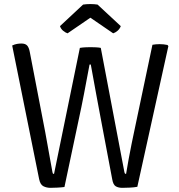

<svg xmlns="http://www.w3.org/2000/svg" viewBox="-20 -898 860 922"><path d="M38.5 -679.5Q51.5 -685.5 62 -687.2Q72.5 -689 83 -689Q101 -689 110 -679.8Q119 -670.5 123 -648.5L197 -264.5Q201 -242.5 207.5 -206.5Q214 -170.5 220.5 -134Q227 -97.5 231.5 -73.5Q233 -65.5 234.5 -64.2Q236 -63 239.5 -63L363.5 -668Q374.5 -670 389.5 -670.8Q404.5 -671.5 414 -671.5Q424.5 -671.5 440.2 -670.8Q456 -670 464 -668L577 -73.5Q578.5 -66.5 580 -64.8Q581.5 -63 585.5 -63Q590.5 -95.5 597.8 -134Q605 -172.5 612 -207.5Q619 -242.5 624 -265L712 -683Q719.5 -684.5 729 -685.2Q738.5 -686 747 -686Q756 -686 765.8 -685Q775.5 -684 784.5 -682L788.5 -676.5L639.5 -1Q624.5 2 602.8 3Q581 4 567 4Q549 4 536.2 -3.2Q523.5 -10.5 519 -36.5L463 -333Q455 -376.5 442 -445.5Q429 -514.5 416 -588H410Q396.5 -514.5 383.2 -446.2Q370 -378 360 -333L289.5 0Q275 2 255.2 3Q235.5 4 222 4Q204 4 188.8 -3.5Q173.5 -11 168 -37.5ZM448.5 -876 560 -772.5Q555 -759 544.2 -750Q533.5 -741 523.5 -738L414 -813L304.5 -738Q294.5 -741 283.5 -750Q272.5 -759 268 -772.5L379 -876Q395 -878.5 414 -878.5Q433 -878.5 448.5 -876Z"/></svg>

Font: Signika SC
Style: Regular
Weight: 300
Designer: Anna Giedryś
Foundry: Anna Giedryś
Version: Version 2.000